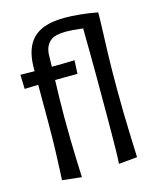

<svg xmlns="http://www.w3.org/2000/svg" viewBox="-110 -791 722 881"><g transform="rotate(-15 251.0 -350.5)"><path d="M20 -446 18 -514Q18 -514 30.5 -513.5Q43 -513 64 -513Q85 -513 109 -512.5Q133 -512 157 -512Q190 -512 216.5 -512.5Q243 -513 259 -513.5Q275 -514 275 -514L272 -450Q272 -450 256.5 -450Q241 -450 214.5 -450Q188 -450 155 -449Q131 -449 107 -448.5Q83 -448 63.5 -447.5Q44 -447 32 -446.5Q20 -446 20 -446ZM427 -633Q381 -641 340.5 -646Q300 -651 271 -651Q246 -651 226.5 -646.5Q207 -642 194.5 -631Q182 -620 175 -603Q168 -586 168 -561Q167 -497 165.5 -450Q164 -403 163 -361Q162 -319 162 -272Q162 -218 163 -167Q164 -116 165.5 -75.5Q167 -35 168 -11Q169 13 169 13L77 3Q77 3 79 -35Q81 -73 83 -135.5Q85 -198 85 -270Q85 -316 85 -346.5Q85 -377 85 -401.5Q85 -426 85 -454Q85 -482 85 -524Q85 -588 105 -630Q125 -672 168 -693Q211 -714 283 -714Q313 -714 354 -710Q395 -706 437 -698ZM349 -2Q351 -26 351.5 -62Q352 -98 352.5 -142.5Q353 -187 353 -237Q353 -287 353 -339Q353 -381 353 -428.5Q353 -476 352.5 -521.5Q352 -567 351.5 -604.5Q351 -642 351 -667.5Q351 -693 351 -698H437Q437 -690 436.5 -664Q436 -638 434.5 -600.5Q433 -563 431.5 -519Q430 -475 429.5 -428.5Q429 -382 429 -339Q429 -284 430 -226.5Q431 -169 433 -120Q435 -71 436 -40.5Q437 -10 437 -10Z"/></g></svg>

Font: Truculenta Medium
Style: Regular
Weight: 500
Version: Version 1.002